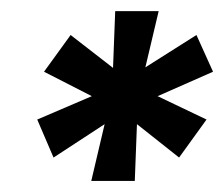

<svg xmlns="http://www.w3.org/2000/svg" viewBox="-20 -706 403 345"><path d="M76.2 -422.9 46.9 -491.2 145 -533.2 59.1 -577.1 106.9 -643.1 183.1 -584 187 -686H265.1L241.2 -585L333 -643.1L362.8 -577.1L263.2 -533.2L351.1 -491.2L301.8 -422.9L226.1 -482.9L222.2 -380.9H144L168 -482.9Z"/></svg>

Font: Archivo Narrow
Style: Bold Italic
Weight: 700
Italic angle: -8°
Designer: Hector Gatti
Foundry: Hector Gatti
Version: 1.002; ttfautohint (v0.8)